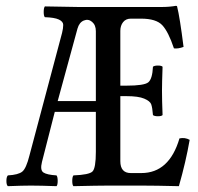

<svg xmlns="http://www.w3.org/2000/svg" viewBox="-20 -637 680 659"><path d="M178 -290H309V-530Q309 -551 296 -562Q283 -573 267.5 -566.5Q252 -560 246 -539ZM309 -116V-253H168L124 -81Q117 -53 129 -45Q141 -37 174 -35Q178 -30 178 -16Q178 -2 174 2Q119 0 86 0Q57 0 7 2Q2 -2 2 -16Q2 -30 7 -35Q43 -37 56.5 -48Q70 -59 81 -103L193 -524Q197 -540 197 -551.5Q197 -563 182 -570Q167 -577 134 -578Q130 -582 130 -596Q130 -610 134 -615L249 -613H429H535Q561 -613 584 -617Q588 -617 588 -614Q597 -579 610 -476Q591 -469 577 -471Q558 -528 537 -550.5Q516 -573 464 -573H429Q412 -573 402.5 -561Q393 -549 393 -531V-343H414Q475 -343 489 -354.5Q503 -366 505 -408Q510 -412 522 -412Q534 -412 538 -408Q536 -352 536 -326Q536 -292 538 -242Q534 -238 522 -238Q510 -238 505 -242Q503 -268 499 -279Q495 -290 475 -298.5Q455 -307 414 -307H393V-84Q393 -43 429 -43H465Q561 -43 596 -162Q615 -166 631 -157Q618 -82 594 2Q514 0 466 0H352Q317 0 232 2Q228 -2 228 -16Q228 -30 232 -35Q286 -37 297.5 -48.5Q309 -60 309 -116Z"/></svg>

Font: Libertinus Mono
Style: Regular
Weight: 400
Designer: Philipp H. Poll
Foundry: Khaled Hosny
Version: Version 6.7